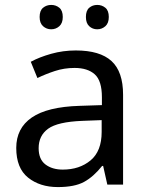

<svg xmlns="http://www.w3.org/2000/svg" viewBox="-20 -750 601 780"><path d="M288 -545Q386 -545 433 -502Q480 -459 480 -365V0H416L399 -76H395Q360 -32 321.5 -11Q283 10 215 10Q142 10 94 -28.5Q46 -67 46 -149Q46 -229 109 -272.5Q172 -316 303 -320L394 -323V-355Q394 -422 365 -448Q336 -474 283 -474Q241 -474 203 -461.5Q165 -449 132 -433L105 -499Q140 -518 188 -531.5Q236 -545 288 -545ZM314 -259Q214 -255 175.5 -227Q137 -199 137 -148Q137 -103 164.5 -82Q192 -61 235 -61Q303 -61 348 -98.5Q393 -136 393 -214V-262ZM141 -681Q141 -707 155 -718.5Q169 -730 188 -730Q207 -730 221 -718.5Q235 -707 235 -681Q235 -656 221 -643.5Q207 -631 188 -631Q169 -631 155 -643.5Q141 -656 141 -681ZM329 -681Q329 -707 342.5 -718.5Q356 -730 375 -730Q394 -730 408 -718.5Q422 -707 422 -681Q422 -656 408 -643.5Q394 -631 375 -631Q356 -631 342.5 -643.5Q329 -656 329 -681Z"/></svg>

Font: Noto Sans PhagsPa
Style: Regular
Weight: 400
Designer: Monotype Design Team
Foundry: Monotype Imaging Inc.
Version: Version 2.004; ttfautohint (v1.8.4.7-5d5b)